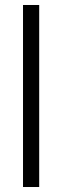

<svg xmlns="http://www.w3.org/2000/svg" viewBox="-20 -750 249 770"><path d="M72.3 0V-730H137.2V0Z"/></svg>

Font: Now
Style: Regular
Weight: 400
Designer: Alfredo Marco Pradil
Foundry: Alfredo Marco Pradil
Version: Version 1.200;hotconv 1.0.109;makeotfexe 2.5.65596